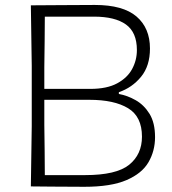

<svg xmlns="http://www.w3.org/2000/svg" viewBox="-20 -734 678 756"><path d="M312 1.5Q240 1.5 186 0.8Q132 0 101.5 0Q102.5 -60 103.2 -115.8Q104 -171.5 105 -237.5V-475Q104 -541 103.2 -596.8Q102.5 -652.5 101.5 -713Q159 -713 222 -713.8Q285 -714.5 353.5 -714.5Q464.5 -714.5 517.5 -669Q570.5 -623.5 570.5 -543Q570.5 -474.5 535.5 -431.8Q500.5 -389 448 -371V-364Q481.5 -358 514.2 -339.5Q547 -321 568.8 -285.8Q590.5 -250.5 590.5 -194Q590.5 -140 564.8 -95.5Q539 -51 478 -24.8Q417 1.5 312 1.5ZM156.5 -668.5Q156 -620 155.8 -572.2Q155.5 -524.5 154.5 -469.5V-384H335.5Q401 -384 441.2 -405.8Q481.5 -427.5 500.2 -462.2Q519 -497 519 -537Q519 -606.5 476 -637.5Q433 -668.5 350 -668.5ZM156.5 -44.5H315Q438 -44.5 488.5 -85.2Q539 -126 539 -196Q539 -275 484.2 -308Q429.5 -341 332 -341H154.5V-242.5Q155.5 -188 155.8 -140.5Q156 -93 156.5 -44.5Z"/></svg>

Font: Commissioner Loud ExtraLight
Style: Regular
Weight: 200
Designer: Kostas Bartsokas
Foundry: Kostas Bartsokas
Version: Version 1.000; ttfautohint (v1.8.3)